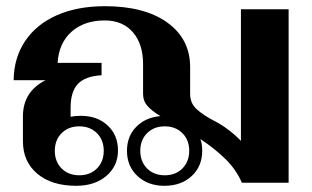

<svg xmlns="http://www.w3.org/2000/svg" viewBox="-20 -590 1006 620"><path d="M912 -560V0H761Q743 -42 708.5 -76Q674 -110 627 -141Q633 -125 633 -103Q633 -53 599 -21.5Q565 10 511 10Q458 10 424 -21.5Q390 -53 390 -103Q390 -150 420 -180.5Q450 -211 498 -215Q470 -232 456 -248Q442 -264 442 -287V-383Q442 -448 409 -486Q376 -524 318 -524Q252 -524 211 -487.5Q170 -451 166 -387H308V-347Q255 -344 231.5 -319Q208 -294 208 -242V-213Q222 -216 241 -216Q294 -216 327.5 -185Q361 -154 361 -104Q361 -54 323.5 -22Q286 10 226 10Q147 10 100.5 -29Q54 -68 54 -134V-214Q54 -294 127 -331H24Q25 -404 61.5 -458Q98 -512 164 -541Q230 -570 319 -570Q447 -570 520.5 -517Q594 -464 594 -373V-286Q594 -257 615 -237.5Q636 -218 675 -198Q695 -188 718 -170.5Q741 -153 758 -135V-560ZM157 -103Q157 -68 179 -46Q201 -24 236 -24Q271 -24 293 -46Q315 -68 315 -103Q315 -138 293 -160Q271 -182 236 -182Q201 -182 179 -160Q157 -138 157 -103ZM591 -103Q591 -138 569 -160Q547 -182 512 -182Q477 -182 455 -160Q433 -138 433 -103Q433 -68 455 -46Q477 -24 512 -24Q547 -24 569 -46Q591 -68 591 -103Z"/></svg>

Font: Fahkwang
Style: Bold
Weight: 700
Designer: Suppakit Chalermlarp | Katatrad Co.,Ltd.
Foundry: Cadson Demak Co.,Ltd.
Version: Version 1.000; ttfautohint (v1.6)